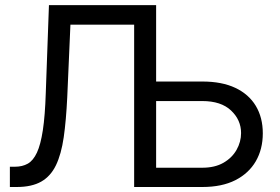

<svg xmlns="http://www.w3.org/2000/svg" viewBox="-20 -748 1122 768"><path d="M19.5 0V-81.1H40Q69.3 -81.1 91.1 -93.3Q112.8 -105.5 127.7 -137.5Q142.6 -169.4 151.4 -227.3Q160.2 -285.2 163.1 -376L175.8 -727.5H530.3V-649.4H261.7L249 -359.4Q244.6 -266.6 234.9 -199Q225.1 -131.3 203.9 -87.2Q182.6 -43 144.8 -21.5Q106.9 0 46.9 0ZM582 -421.9H789.1Q867.7 -421.9 921.4 -396.5Q975.1 -371.1 1003.2 -324.5Q1031.2 -277.8 1031.2 -214.8Q1031.2 -151.4 1003.2 -103Q975.1 -54.7 921.4 -27.3Q867.7 0 789.1 0H516.6V-727.5H604.5V-77.1H789.1Q839.4 -77.1 873.8 -96.9Q908.2 -116.7 926.3 -148.7Q944.3 -180.7 944.3 -215.8Q944.3 -268.1 904.3 -305.9Q864.3 -343.8 789.1 -343.8H582Z"/></svg>

Font: Inter V
Style: 
Weight: 400
Designer: Rasmus Andersson
Foundry: rsms
Version: Version 4.000;git-a3f224843